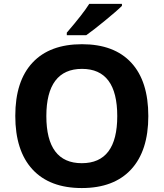

<svg xmlns="http://www.w3.org/2000/svg" viewBox="-20 -951 836 981"><path d="M420.4 -771C443.4 -787.1 475.6 -812 516.6 -845.7C557.1 -878.9 585.9 -903.8 603 -920.9V-931.2H436C415.5 -898.4 377.4 -849.1 321.3 -784.2V-771ZM737.8 -357.9C737.8 -476.6 709 -567.4 650.9 -630.4C592.8 -693.4 508.8 -725.1 398.9 -725.1C289.1 -725.1 205.1 -693.8 146.5 -631.3C87.4 -568.4 58.1 -477.5 58.1 -358.9C58.1 -240.2 87.4 -148.9 146 -85.4C204.6 -22 288.6 9.8 397.9 9.8C507.3 9.8 591.3 -22 649.9 -85.4C708.5 -148.9 737.8 -239.7 737.8 -357.9ZM216.8 -357.9C216.8 -517.6 278.3 -599.1 398.9 -599.1C519 -599.1 579.1 -518.6 579.1 -357.9C579.1 -197.3 518.6 -117.2 397.9 -117.2C277.3 -117.2 216.8 -198.2 216.8 -357.9Z"/></svg>

Font: Noto Reveo Sans
Style: Bold
Weight: 700
Designer: Monotype Design team
Foundry: Monotype Imaging Inc.
Version: Version 1.04